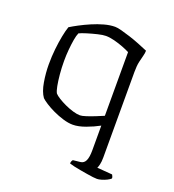

<svg xmlns="http://www.w3.org/2000/svg" viewBox="-128 -600 817 901"><g transform="rotate(20 280.0 -150.0)"><path d="M457 200Q450 200 436.5 198.5Q423 197 406 194Q389 191 371 188Q353 185 338 181.5Q323 178 314 175Q314 169 316 164Q318 159 321 156L358 152Q375 150 383 133Q391 116 391 81V-42Q362 -26 326.5 -13Q291 0 263 0Q241 0 214.5 -8Q188 -16 163.5 -27.5Q139 -39 120.5 -51Q102 -63 94 -71Q76 -96 68.5 -140.5Q61 -185 61 -228Q61 -268 65 -305Q69 -342 75 -372.5Q81 -403 88 -423Q104 -433 128.5 -446Q153 -459 182 -471.5Q211 -484 240 -492Q269 -500 294 -500Q306 -500 326.5 -494.5Q347 -489 372 -481Q397 -473 422 -463Q447 -453 468 -444Q468 -432 464 -417.5Q460 -403 455.5 -383Q451 -363 451 -332V95Q451 117 447.5 131Q444 145 441 150L517 156Q519 160 521 164Q523 168 523 174Q517 180 505 186Q493 192 479.5 196Q466 200 457 200ZM280 -53Q290 -53 310 -59.5Q330 -66 352.5 -75Q375 -84 391 -91V-409Q378 -416 356 -424.5Q334 -433 310.5 -439Q287 -445 268 -445Q253 -445 228 -439Q203 -433 178.5 -425.5Q154 -418 142 -412Q136 -399 132 -375.5Q128 -352 125.5 -324Q123 -296 123 -268Q123 -233 126 -201Q129 -169 133.5 -145.5Q138 -122 144 -112Q151 -104 167 -94Q183 -84 203.5 -74.5Q224 -65 244.5 -59Q265 -53 280 -53Z"/></g></svg>

Font: Texturina 12pt Thin
Style: Regular
Weight: 250
Designer: Guillermo Torres Carreño
Foundry: Omnibus-Type
Version: Version 1.002